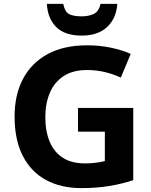

<svg xmlns="http://www.w3.org/2000/svg" viewBox="-20 -957 775 987"><path d="M399 10Q293 10 216 -32Q139 -74 97 -156Q55 -238 55 -358Q55 -470 98.5 -552Q142 -634 225 -679Q308 -724 428 -724Q492 -724 549.5 -712Q607 -700 652 -680L601 -558Q563 -576 519 -586.5Q475 -597 427 -597Q354 -597 306.5 -565.5Q259 -534 236 -479.5Q213 -425 213 -355Q213 -282 235.5 -228.5Q258 -175 303 -146Q348 -117 417 -117Q445 -117 473 -120.5Q501 -124 519 -129V-280H381V-402H665V-31Q609 -12 542.5 -1Q476 10 399 10ZM583 -937Q578 -863 531 -818.5Q484 -774 400 -774Q313 -774 269 -818Q225 -862 221 -937H305Q314 -895 336 -884Q358 -873 401 -873Q436 -873 462 -885.5Q488 -898 497 -937Z"/></svg>

Font: Noto Sans Symbols
Style: Bold
Weight: 700
Version: Version 2.002